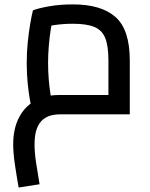

<svg xmlns="http://www.w3.org/2000/svg" viewBox="-20 -520 684 873"><path d="M64.7 332.6Q55 277.5 47.5 226.5Q40 175.5 40 137Q40 66.9 65.2 16.7Q90.3 -33.5 136.9 -60.7Q183.6 -88 248.1 -88Q261.7 -88 297.5 -88Q333.3 -88 380.6 -88Q427.8 -88 477.9 -88Q528 -88 570.1 -88L473 0V-245Q473 -309.9 458.8 -346.2Q444.6 -382.5 409.5 -397.3Q374.4 -412 311.4 -412Q268.8 -412 228.4 -406.2Q188.1 -400.3 164.4 -391.2L223.3 -450.6Q217.1 -425.4 211.2 -389.2Q205.3 -352.9 202 -312.6Q198.6 -272.2 198.6 -234.3Q198.6 -195.3 201.8 -156.9Q205.1 -118.4 210 -89Q214.8 -59.5 218.5 -46.1L125.8 -20.1Q121.6 -34.8 115.9 -66.6Q110.2 -98.3 105.8 -141.9Q101.5 -185.6 101.5 -234.3Q101.5 -283 106.3 -329.1Q111.1 -375.1 117.6 -412.9Q124.1 -450.6 129.7 -473Q152.2 -482 201.5 -491Q250.8 -500 311.4 -500Q440.5 -500 505.3 -442.5Q570.1 -385 570.1 -245V0Q527.4 0 477.6 0Q427.8 0 380.8 0Q333.7 0 298.2 0Q262.7 0 248.1 0Q232.1 0 213.1 4.5Q194.1 9 176.6 22.5Q159.1 36 148.1 63.5Q137.1 91 137.1 137Q137.1 175.1 144.3 221.2Q151.5 267.4 159.9 317.8Z"/></svg>

Font: TitilliumWeb ExtraLight
Style: Regular
Weight: 400
Designer: Mohamed Gaber, Accademia di Belle Arti di Urbino and others
Foundry: Kief Type Foundry, Accademia di Belle Arti di Urbino and others
Version: Version 3.000; ttfautohint (v1.8.2)